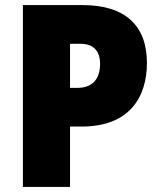

<svg xmlns="http://www.w3.org/2000/svg" viewBox="-20 -734 631 754"><path d="M305 -714H70V0H255V-237H301C488 -237 557 -352 557 -487C557 -632 473 -714 305 -714ZM296 -562C348 -562 373 -533 373 -483C373 -414 333 -389 285 -389H255V-562Z"/></svg>

Font: Noto Sans Gujarati UI SemiCondensed Black
Style: Regular
Weight: 900
Width: 4
Designer: Jelle Bosma - Monotype Design Team, Universal Thirst
Foundry: Monotype Imaging Inc.
Version: Version 2.106